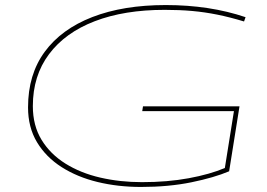

<svg xmlns="http://www.w3.org/2000/svg" viewBox="-20 -730 1057 760"><path d="M538 10Q447 10 366.5 -9.5Q286 -29 224 -68.5Q162 -108 126.5 -167Q91 -226 91 -305Q91 -435 157 -525Q223 -615 345.5 -662.5Q468 -710 636 -710Q810 -710 952 -662L946 -645Q890 -662 840.5 -672Q791 -682 741 -686.5Q691 -691 632 -691Q472 -691 355 -646Q238 -601 174 -515.5Q110 -430 110 -310Q110 -233 144.5 -176.5Q179 -120 239 -82.5Q299 -45 377 -27Q455 -9 542 -9Q643 -9 727 -24.5Q811 -40 870 -65L906 -290H543L546 -309H928L887 -52Q828 -27 738 -8.5Q648 10 538 10Z"/></svg>

Font: Georama ExtraExtended Thin
Style: Italic
Weight: 100
Width: 8
Italic angle: -9°
Designer: Jean-Baptiste Levee
Foundry: Production Type
Version: Version 1.000